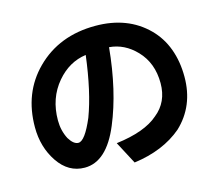

<svg xmlns="http://www.w3.org/2000/svg" viewBox="-109 -800 1179 1048"><g transform="rotate(-15 481.0 -276.0)"><path d="M699 -102Q776 -163 776 -270Q776 -384 706 -457Q641 -525 555 -532Q532 -291 458 -114Q382 69 258 69Q166 69 108 -17Q51 -102 51 -214Q51 -408 176 -533Q307 -664 512 -664Q694 -664 806 -552Q858 -500 884.5 -428.5Q911 -357 911 -270Q911 -105 799 0Q693 90 527 112L460 -15Q623 -35 699 -102ZM256 -430Q182 -343 182 -218Q182 -160 207 -112Q232 -71 259 -71Q296 -71 346 -189Q396 -322 421 -524Q325 -511 256 -430Z"/></g></svg>

Font: Gmarket Sans TTF Bold
Style: Regular
Weight: 700
Designer: Creative Director : Sungho Lee; Art Director : Kiwoong Choi; Project Manager : Sori Yang, Jongwook Yoon; Font Designer :
Foundry: Sandoll Inc.
Version: Version 1.000;hotconv 1.0.109;makeotfexe 2.5.65596